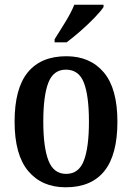

<svg xmlns="http://www.w3.org/2000/svg" viewBox="-20 -786 562 816"><path d="M259 10Q158 10 100 -59Q42 -128 42 -269Q42 -410 98 -478.5Q154 -547 262 -547Q363 -547 421 -478.5Q479 -410 479 -269Q479 -128 423.5 -59Q368 10 259 10ZM261 -47Q315 -47 336.5 -103.5Q358 -160 358 -269Q358 -379 336.5 -434.5Q315 -490 260 -490Q207 -490 185.5 -434.5Q164 -379 164 -269Q164 -160 186 -103.5Q208 -47 261 -47ZM212 -619Q233 -652 257.5 -692Q282 -732 296 -766H420V-756Q409 -739 382 -711Q355 -683 322.5 -654.5Q290 -626 263 -606H212Z"/></svg>

Font: Noto Serif Thai Condensed SemiBold
Style: Regular
Weight: 600
Width: 3
Designer: Monotype Design Team
Foundry: Monotype Imaging Inc.
Version: Version 2.002; ttfautohint (v1.8.4.7-5d5b)